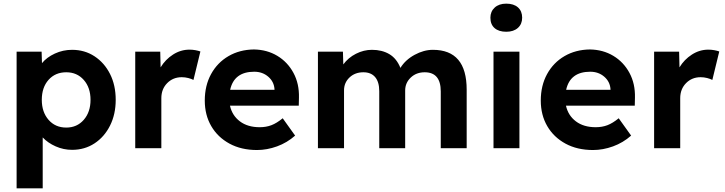

<svg xmlns="http://www.w3.org/2000/svg" viewBox="-20 -812 3971 1052"><path d="M71 220V-529H208L210 -466Q236 -498 280.5 -518.5Q325 -539 375 -539Q444 -539 498 -503.5Q552 -468 583 -406.5Q614 -345 614 -265Q614 -186 583 -124Q552 -62 498 -26.5Q444 9 375 9Q328 9 285 -10Q242 -29 214 -59V220ZM343 -113Q402 -113 439 -155.5Q476 -198 476 -265Q476 -332 439 -374Q402 -416 343 -416Q283 -416 246 -374.5Q209 -333 209 -265Q209 -198 246 -155.5Q283 -113 343 -113Z M721 0V-529H858L860 -443Q886 -486 928 -513Q970 -540 1018 -540Q1035 -540 1051 -537Q1067 -534 1078 -530L1040 -374Q1029 -380 1011.5 -384.5Q994 -389 976 -389Q928 -389 896 -356.5Q864 -324 864 -274V0Z M1388 10Q1302 10 1237.5 -25Q1173 -60 1137.5 -121Q1102 -182 1102 -261Q1102 -343 1136.5 -406Q1171 -469 1232 -504.5Q1293 -540 1371 -541Q1443 -540 1499.5 -506Q1556 -472 1588 -412.5Q1620 -353 1618 -277L1617 -233H1240Q1252 -179 1294.5 -147Q1337 -115 1403 -115Q1438 -115 1467 -126Q1496 -137 1529 -164L1597 -69Q1553 -30 1498 -10Q1443 10 1388 10ZM1373 -419Q1263 -419 1241 -320H1484V-324Q1481 -365 1449.5 -392Q1418 -419 1373 -419Z M1722 0V-529H1859L1861 -459Q1888 -496 1930.5 -517.5Q1973 -539 2018 -539Q2073 -539 2113 -515.5Q2153 -492 2174 -440Q2201 -484 2251.5 -511.5Q2302 -539 2352 -539Q2537 -539 2537 -321V0H2395V-311Q2395 -416 2307 -416Q2261 -416 2230.5 -387Q2200 -358 2200 -316V0H2058V-312Q2058 -363 2035.5 -389.5Q2013 -416 1971 -416Q1925 -416 1895 -387.5Q1865 -359 1865 -317V0Z M2754 -638Q2713 -638 2690 -658Q2667 -678 2667 -715Q2667 -749 2690.5 -770.5Q2714 -792 2754 -792Q2795 -792 2818 -771.5Q2841 -751 2841 -715Q2841 -680 2817.5 -659Q2794 -638 2754 -638ZM2684 0V-529H2826V0Z M3229 10Q3143 10 3078.5 -25Q3014 -60 2978.5 -121Q2943 -182 2943 -261Q2943 -343 2977.5 -406Q3012 -469 3073 -504.5Q3134 -540 3212 -541Q3284 -540 3340.5 -506Q3397 -472 3429 -412.5Q3461 -353 3459 -277L3458 -233H3081Q3093 -179 3135.5 -147Q3178 -115 3244 -115Q3279 -115 3308 -126Q3337 -137 3370 -164L3438 -69Q3394 -30 3339 -10Q3284 10 3229 10ZM3214 -419Q3104 -419 3082 -320H3325V-324Q3322 -365 3290.5 -392Q3259 -419 3214 -419Z M3564 0V-529H3701L3703 -443Q3729 -486 3771 -513Q3813 -540 3861 -540Q3878 -540 3894 -537Q3910 -534 3921 -530L3883 -374Q3872 -380 3854.5 -384.5Q3837 -389 3819 -389Q3771 -389 3739 -356.5Q3707 -324 3707 -274V0Z"/></svg>

Font: Lexend Deca SemiBold
Style: Regular
Weight: 600
Designer: Bonnie Shaver-Troup, Thomas Jockin
Foundry: Lexend
Version: Version 1.008; ttfautohint (v1.8.4.7-5d5b)